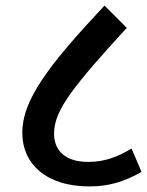

<svg xmlns="http://www.w3.org/2000/svg" viewBox="-20 -670 528 689"><path d="M435 -570Q366 -495 317 -438.5Q268 -382 236 -338Q204 -294 189 -259Q174 -224 174 -191Q174 -143 205.5 -116Q237 -89 297 -89Q338 -89 375.5 -101Q413 -113 452 -137L488 -53Q442 -27 397.5 -14Q353 -1 302 -1Q243 -1 197.5 -15.5Q152 -30 121.5 -56Q91 -82 75.5 -117Q60 -152 60 -193Q60 -238 77.5 -284Q95 -330 131 -384Q167 -438 222.5 -503Q278 -568 355 -650Z"/></svg>

Font: Ek Mukta SemiBold
Style: Regular
Weight: 600
Designer: Girish Dalvi and Yashodeep Gholap
Foundry: Ek Type
Version: Version 2.538;PS 1.002;hotconv 16.6.51;makeotf.lib2.5.65220;